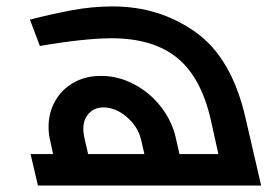

<svg xmlns="http://www.w3.org/2000/svg" viewBox="-20 -577 846 597"><path d="M792 0H98L75 -98H145L136 -140Q131 -159 131 -183Q131 -226 151 -262Q171 -298 208 -319.5Q245 -341 294 -341Q348 -341 397 -315Q446 -289 480 -245.5Q514 -202 526 -151L538 -98H659L636 -202Q606 -336 531 -397Q456 -458 327 -458Q244 -458 104 -434L73 -516Q139 -533 202.5 -545Q266 -557 331 -557Q475 -557 587.5 -477.5Q700 -398 743 -212ZM429 -98 419 -141Q410 -182 375 -212.5Q340 -243 301 -243Q274 -243 256.5 -224.5Q239 -206 239 -176Q239 -165 242 -150L254 -98Z"/></svg>

Font: Cairo SemiBold
Style: Italic
Weight: 600
Italic angle: -13°
Designer: Mohamed Gaber, Accademia di Belle Arti di Urbino and others
Foundry: Kief Type Foundry, Accademia di Belle Arti di Urbino and others
Version: Version 3.011